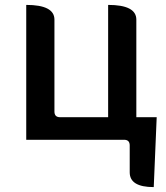

<svg xmlns="http://www.w3.org/2000/svg" viewBox="-20 -570 678 783"><path d="M607 193Q509 193 509 133V23Q509 0 486 0H87V-550Q202 -550 202 -490V-115Q202 -92 225 -92H421V-550Q536 -550 536 -490V-92H619L607 193Z"/></svg>

Font: Swei Half Moon CJK TC
Style: Medium
Weight: 500
Version: Version 2.125